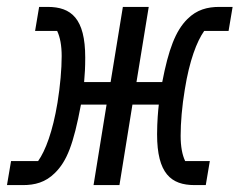

<svg xmlns="http://www.w3.org/2000/svg" viewBox="-49 -536 693 556"><path d="M-28.8 0H17.4C51.8 0 82.7 -7.8 110.1 -35.2C144.5 -69.2 163.7 -117.2 185.4 -233H259.6L221.9 0H296.9L334.5 -233H410.9C409.1 -218.4 405.9 -183.6 405.9 -147C405.9 -33.4 446.4 0 514.6 0H546.9L558.6 -69.6H487.2C478.7 -87.4 474.1 -111.9 474.1 -142.8C474.1 -180.4 478 -228.3 486.2 -277C499.6 -360.8 521 -416.2 542.3 -446.4H612.9L624.6 -516H586.3C551.8 -516 521 -508.2 493.6 -480.8C459.2 -446.7 438.9 -392.4 420.8 -298.3H346.2L381.7 -516H306.8L271.3 -298.3H194.6C196.7 -321.4 197.8 -341.6 197.8 -369.3C197.8 -482.6 157.3 -516 89.1 -516H64.3L52.6 -446.4H116.5C125 -428.6 129.6 -404.1 129.6 -373.6C129.6 -335.9 125.4 -287.6 117.5 -238.6C103.7 -155.2 82.7 -99.8 61.4 -69.6H-17Z"/></svg>

Font: Margiela Mono Italic Text It
Style: Regular
Weight: 400
Designer: Mike Abbink, Paul van der Laan, Pieter van Rosmalen
Foundry: Bold Monday
Version: Version 2.003 2021